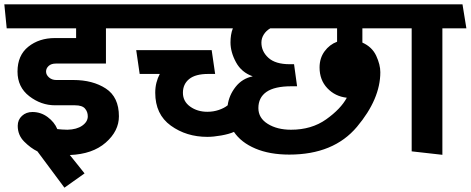

<svg xmlns="http://www.w3.org/2000/svg" viewBox="-31 -700 2177 888"><path d="M576 -569H459V-406H227Q206 -406 194 -395Q182 -384 182 -369Q182 -354 195.5 -342Q209 -330 229 -330H308Q398 -330 458.5 -290.5Q519 -251 519 -162Q519 -94 458 -40.5Q397 13 292 17Q318 50 335 70.5Q352 91 360 102L267 168L142 0Q111 -15 81 -45Q51 -75 51 -118Q51 -146 70.5 -164Q90 -182 119 -182Q158 -182 189.5 -158.5Q221 -135 234 -103Q244 -102 256 -101Q268 -100 281 -100Q324 -101 349.5 -119Q375 -137 375 -162Q375 -183 362 -198Q349 -213 316 -213H224Q159 -213 104.5 -255Q50 -297 50 -369Q50 -444 100 -484Q150 -524 223 -524H321V-569H0L-11 -680H565Z M1573 -248Q1519 -254 1483 -292Q1447 -330 1447 -388Q1447 -431 1470 -462.5Q1493 -494 1528 -507V-569H1219Q1200 -558 1189 -540.5Q1178 -523 1178 -503Q1178 -462 1210.5 -432.5Q1243 -403 1309 -403H1329L1343 -301H1317Q1239 -301 1201.5 -275Q1164 -249 1164 -200Q1164 -154 1207.5 -127Q1251 -100 1315 -100Q1410 -100 1477.5 -148Q1545 -196 1573 -248ZM1787 -569H1645V-503Q1690 -483 1709 -442Q1728 -401 1728 -366Q1728 -242 1620 -113.5Q1512 15 1307 15Q1216 15 1150 -13Q1084 -41 1051 -90Q1029 -80 992.5 -73.5Q956 -67 928 -67Q831 -67 759 -119Q687 -171 687 -271Q687 -296 692.5 -317.5Q698 -339 708 -358H615L599 -468H948L964 -358H932Q873 -358 844 -334.5Q815 -311 815 -271Q815 -231 848.5 -207Q882 -183 928 -183Q956 -183 981 -191.5Q1006 -200 1022 -213Q1028 -259 1058.5 -298Q1089 -337 1138 -347Q1086 -365 1060.5 -412Q1035 -459 1035 -504Q1035 -521 1037.5 -537.5Q1040 -554 1046 -569H571L554 -680H1770Z M1873 0V-569H1782L1765 -680H2108L2126 -569H2015V16Z"/></svg>

Font: Palanquin Dark
Style: Regular
Weight: 400
Designer: Pria Ravichandran
Version: Version 1.001